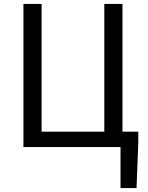

<svg xmlns="http://www.w3.org/2000/svg" viewBox="-20 -753 757 983"><path d="M607 -79V-733H514V-79H193V-733H100V0H597V210H679L688 -23V-79Z"/></svg>

Font: Spoqa Han Sans Neo Regular
Style: Regular
Weight: 400
Designer: [Spoqa Han Sans Neo] Dong-huui Kim  Younghwa Kang  Yujin Lee  [Noto Sans] Ryoko NISHIZUKA  (kana & ideographs); Paul D. 
Foundry: Spoqa (http://www.spoqa-han-sans.com)
Version: Version 1.000